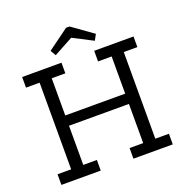

<svg xmlns="http://www.w3.org/2000/svg" viewBox="-144 -957 1044 1087"><g transform="rotate(-20 377.5 -413.5)"><path d="M518 -737 499 -702 379 -764 263 -701 244 -734 371 -827H392ZM713 0H476V-64H558V-300H197V-64H279V0H42V-64H124V-586H42V-650H279V-586H197V-362H558V-586H476V-650H713V-586H631V-64H713Z"/></g></svg>

Font: Zilla Slab
Style: Regular
Weight: 400
Designer: Typotheque.com
Foundry: Typotheque type foundry
Version: Version 1.1; 2017; ttfautohint (v1.6)